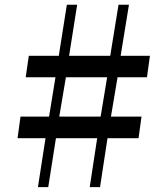

<svg xmlns="http://www.w3.org/2000/svg" viewBox="-20 -790 674 810"><path d="M172 -207H54L66.5 -298H187L214 -464H88.5L101.5 -554.5H228L262 -770H305.5L271.5 -554.5H445L480 -770H524L489 -554.5H612.5L600 -464H476L448 -298H577L564.5 -207H433.5L402 -0.5H358.5L390 -207H216L183.5 -0.5H140ZM404.5 -298 432 -464H258L230 -298Z"/></svg>

Font: Merriweather 96pt
Style: Bold Italic
Weight: 700
Italic angle: -7.8°
Version: Version 2.101